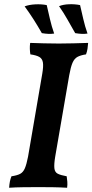

<svg xmlns="http://www.w3.org/2000/svg" viewBox="-20 -881 435 904"><path d="M179 -534Q185 -569 182 -587Q179 -605 165 -613Q151 -621 123 -625Q121 -637 120.5 -650.5Q120 -664 122 -679Q152 -678 186 -677Q220 -676 257 -676Q291 -676 326 -677Q361 -678 395 -679Q394 -665 392 -651.5Q390 -638 385 -625Q359 -621 344.5 -613Q330 -605 321.5 -585.5Q313 -566 306 -527L240 -144Q234 -108 236 -89Q238 -70 252 -63Q266 -56 294 -51Q296 -39 297 -25Q298 -11 296 3Q262 1 229.5 0.5Q197 0 161 0Q124 0 88 0.5Q52 1 23 3Q24 -13 26.5 -26Q29 -39 34 -51Q61 -55 75 -62.5Q89 -70 97 -88.5Q105 -107 112 -143ZM177 -725Q157 -760 137.5 -790.5Q118 -821 96 -851Q117 -859 146 -860.5Q175 -862 200 -857Q207 -827 215 -792Q223 -757 235 -723Q222 -721 208.5 -721.5Q195 -722 177 -725ZM334 -725Q314 -760 296.5 -791Q279 -822 258 -852Q278 -860 305.5 -861Q333 -862 357 -857Q364 -827 372 -792Q380 -757 392 -723Q379 -721 365.5 -721.5Q352 -722 334 -725Z"/></svg>

Font: Vollkorn SemiBold
Style: Italic
Weight: 600
Italic angle: -11°
Designer: Friedrich Althausen
Foundry: Friedrich Althausen
Version: Version 5.000